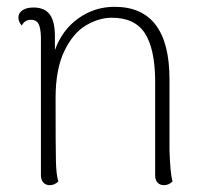

<svg xmlns="http://www.w3.org/2000/svg" viewBox="-20 -534 605 563"><path d="M486 -2Q475 9 461 9Q449 9 442 1.5Q435 -6 435 -19V-299Q434 -392 404.5 -437Q375 -482 308 -482Q270 -482 232 -459.5Q194 -437 168.5 -384Q143 -331 143 -246Q143 -101 144 -61Q145 -21 151 -2Q140 9 126 9Q114 9 107 1Q100 -7 100 -20V-426Q99 -454 92.5 -465Q86 -476 71 -476Q52 -476 44 -459Q34 -470 34 -483Q34 -496 46 -504Q58 -512 78 -512Q111 -512 126 -491.5Q141 -471 141 -428V-387Q162 -446 209.5 -480Q257 -514 316 -514Q477 -514 477 -301V-94Q479 -25 486 -2Z"/></svg>

Font: Arima Madurai ExtraLight
Style: Regular
Weight: 275
Designer: Joana Correia and Natanael Gama
Foundry: NDISCOVER
Version: Version 1.020